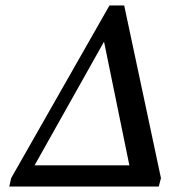

<svg xmlns="http://www.w3.org/2000/svg" viewBox="-20 -685 702 705"><path d="M14 0 21 -31 382 -665H436L571 -31L563 0ZM107 -78H455L362 -532Z"/></svg>

Font: Spectral SC Medium
Style: Italic
Weight: 500
Italic angle: -10°
Designer: Jean-Baptiste Levee
Foundry: Production Type
Version: Version 2.001